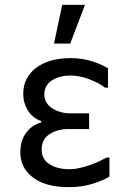

<svg xmlns="http://www.w3.org/2000/svg" viewBox="-20 -776 540 793"><path d="M64 -146Q64 -197 89 -229Q114 -261 150 -270V-276Q114 -289 95 -320Q76 -351 76 -388Q76 -456 129.5 -496Q183 -536 271 -536Q319 -536 358.5 -523.5Q398 -511 426 -494V-414H414Q388 -434 348 -449Q308 -464 271 -464Q226 -464 194.5 -444Q163 -424 163 -385Q163 -367 172 -352.5Q181 -338 196 -328.5Q211 -319 229.5 -313.5Q248 -308 266 -308H348V-243H264Q216 -243 184 -221.5Q152 -200 152 -159Q152 -118 185 -97.5Q218 -77 268 -77Q287 -77 308.5 -82Q330 -87 350.5 -94Q371 -101 389 -109.5Q407 -118 420 -125H432V-47Q406 -30 361 -16.5Q316 -3 266 -3Q168 -3 116 -43Q64 -83 64 -146ZM237 -756H331L270 -596H203Z"/></svg>

Font: D2Coding ligature
Style: Regular
Weight: 400
Monospace: yes
Designer: Yong-Rak Park; Jeong-Hwan Yoon; Sang-Min Lee;
Foundry: NHN Corporation
Version: Version 1.3.2; Build 20180524